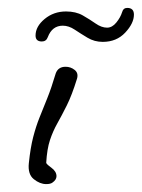

<svg xmlns="http://www.w3.org/2000/svg" viewBox="-20 -480 359 486"><path d="M97 -14Q81 -14 65.5 -26.5Q50 -39 53 -67Q57 -106 64 -133Q71 -160 80 -182.5Q89 -205 99.5 -231Q110 -257 121 -294Q127 -311 146 -311Q159 -311 169 -303Q179 -295 175 -281Q162 -239 149 -213Q136 -187 125 -167.5Q114 -148 106.5 -125.5Q99 -103 97 -68Q97 -65 110 -55.5Q123 -46 123 -34Q123 -25 113 -18Q108 -14 97 -14ZM240 -374Q219 -374 201.5 -384.5Q184 -395 169 -405Q154 -415 139 -415Q112 -415 101 -386Q97 -375 86 -375Q70 -375 70 -390Q70 -413 93 -432Q116 -451 147 -451Q172 -451 189.5 -441Q207 -431 222 -420.5Q237 -410 251 -410Q264 -410 274.5 -423Q285 -436 289 -449Q292 -460 302 -460Q319 -460 319 -443Q319 -421 297 -397.5Q275 -374 240 -374Z"/></svg>

Font: Grape Nuts
Style: Regular
Weight: 400
Designer: Robert E. Leuschke
Foundry: Robert E. Leuschke
Version: Version 1.010; ttfautohint (v1.8.3)